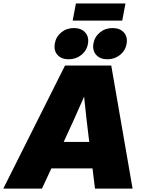

<svg xmlns="http://www.w3.org/2000/svg" viewBox="-62 -1115 847 1135"><path d="M-42.5 0 322.3 -727.5H595.7L721.7 0H499.5L484.9 -119.6H241.7L186 0ZM314.5 -275.9H465.8L464.8 -282.2Q456.5 -348.1 449.2 -412.6Q441.9 -477.1 435.1 -543.5Q406.2 -477.1 377.2 -412.6Q348.1 -348.1 317.4 -282.2ZM679.7 -1094.7 660.6 -993.2H367.7L386.7 -1094.7ZM572.8 -764.6Q529.8 -764.6 506.6 -790.5Q483.4 -816.4 490.2 -856.9Q497.1 -897.5 528.8 -923.3Q560.5 -949.2 603.5 -949.2Q646.5 -949.2 669.9 -923.3Q693.4 -897.5 686.5 -856.9Q679.7 -816.4 647.7 -790.5Q615.7 -764.6 572.8 -764.6ZM343.8 -764.6Q300.8 -764.6 277.8 -790.5Q254.9 -816.4 261.7 -856.9Q268.6 -897.5 300 -923.3Q331.5 -949.2 374.5 -949.2Q418 -949.2 441.4 -923.3Q464.8 -897.5 458 -856.9Q451.2 -816.4 419.2 -790.5Q387.2 -764.6 343.8 -764.6Z"/></svg>

Font: Inter Display Black
Style: Italic
Weight: 900
Italic angle: -9.39999°
Designer: Rasmus Andersson
Foundry: rsms
Version: Version 4.000;git-a52131595